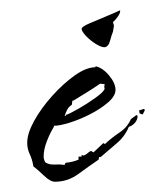

<svg xmlns="http://www.w3.org/2000/svg" viewBox="-20 -347 302 374"><path d="M87 7Q78 7 65.5 -5Q53 -17 45 -23Q43 -36 38 -46.5Q33 -57 33 -69Q33 -87 46.5 -111.5Q60 -136 81.5 -160Q103 -184 125.5 -200Q148 -216 166 -216V-218Q180 -215 192.5 -200Q205 -185 205 -172Q205 -160 190.5 -147.5Q176 -135 155.5 -124.5Q135 -114 115.5 -108Q96 -102 85 -102V-100Q78 -89 71.5 -72.5Q65 -56 65 -42Q65 -37 68 -31Q75 -26 86 -26.5Q97 -27 104 -26L105 -25L108 -30Q121 -31 133 -36V-42H139V-45L143 -44Q148 -46 150.5 -48.5Q153 -51 157 -53L163 -50V-51L181 -68H182L185 -66V-67Q198 -79 213 -89Q228 -99 235 -115L246 -123L248 -121Q248 -114 243 -108Q238 -102 231 -100Q223 -81 207.5 -68Q192 -55 176 -41H173L172 -36Q153 -23 132.5 -8Q112 7 87 7ZM106 -121H108V-123Q115 -125 132.5 -135Q150 -145 166 -156.5Q182 -168 183 -173H184L183 -178L184 -183Q183 -183 180 -183.5Q177 -184 175 -184Q162 -175 149 -167Q136 -159 123 -151H121L120 -143Q114 -139 111 -133.5Q108 -128 106 -121ZM258 -124 252 -126 251 -132 261 -135 262 -132ZM183 -255Q177 -255 166.5 -261.5Q156 -268 147.5 -277Q139 -286 139 -291Q139 -295 155.5 -302Q172 -309 190 -316.5Q208 -324 214 -327V-325Q214 -321 209 -314Q204 -307 200 -304L202 -297L200 -285Q198 -281 194.5 -268Q191 -255 183 -255Z"/></svg>

Font: Kolker Brush
Style: Regular
Weight: 400
Designer: Robert E. Leuschke
Foundry: Robert E. Leuschke
Version: Version 1.010; ttfautohint (v1.8.3)